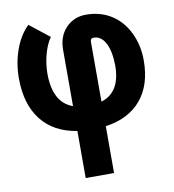

<svg xmlns="http://www.w3.org/2000/svg" viewBox="-85 -611 830 918"><g transform="rotate(-10 330.0 -151.5)"><path d="M256.8 4.9Q144 -12.7 84.5 -89.1Q24.9 -165.5 24.9 -291Q24.9 -364.3 48.3 -429.4Q71.8 -494.6 113.8 -535.6L210 -460Q189 -430.2 176.5 -385.7Q164.1 -341.3 163.1 -291Q163.1 -148.9 256.8 -115.7V-389.6Q256.8 -454.6 295.7 -495.1Q334.5 -535.6 392.6 -535.6Q463.4 -535.6 516.4 -501.7Q569.3 -467.8 598.6 -406.7Q627.9 -345.7 627.9 -272.9Q627.9 -153.3 567.4 -81.5Q506.8 -9.8 394.5 5.9V233.4H256.8ZM394.5 -113.3Q489.3 -142.1 489.3 -272.9Q488.3 -342.3 467.5 -381.6Q446.8 -420.9 410.2 -420.9Q394.5 -420.9 394.5 -404.3Z"/></g></svg>

Font: Roboto Condensed
Style: Bold
Weight: 700
Designer: Google
Version: Version 2.134; 2016